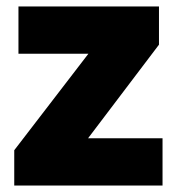

<svg xmlns="http://www.w3.org/2000/svg" viewBox="-20 -666 547 593"><path d="M482 -93H24V-202L253 -500H37V-646H471V-528L252 -239H482Z"/></svg>

Font: Noto Sans Kannada UI Black
Style: Regular
Weight: 900
Designer: Jelle Bosma - Monotype Design Team
Foundry: Monotype Imaging Inc.
Version: Version 2.005; ttfautohint (v1.8.4.7-5d5b)